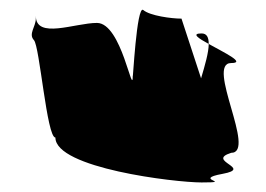

<svg xmlns="http://www.w3.org/2000/svg" viewBox="-20 -564 557 402"><path d="M51 -480C63 -468 78 -276 96 -276C96 -212 346 -182 402 -182C472 -182 380 -188 446 -200C511 -212 410 -227 464 -244C518 -244 410 -432 464 -432C496 -432 449 -454 417 -472C417 -454 409 -427 401 -400L360 -525C339 -525 294 -531 280 -543C266 -555 258 -389 258 -406C258 -356 235 -516 183 -516C137 -516 55 -481 55 -531V-525C55 -508 39 -493 51 -480ZM402 -494C413 -494 417 -486 417 -472C395 -484 380 -494 402 -494Z"/></svg>

Font: bitstorm
Style: exext
Weight: 400
Version: Version 0.2